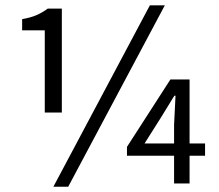

<svg xmlns="http://www.w3.org/2000/svg" viewBox="-20 -688 821 720"><path d="M147.9 -266.1V-574.2H63V-616.2Q96.2 -622.1 117.7 -631.6Q139.2 -641.1 159.2 -655.8H211.9V-266.1ZM598.1 -668 235.8 12.2H180.2L542 -668ZM632.8 -149.9V-220.2L638.2 -329.1H633.8L584 -248L522 -149.9ZM749 -104H690.9V0H632.8V-104H456.1V-137.2L619.1 -390.1H690.9V-149.9H749Z"/></svg>

Font: 003 KoZ KJR
Style: Regular
Weight: 400
Designer: Ko Z, Min Khaing
Foundry: Your Own Font Foundry
Version: Version 2.50;March 29, 2020;